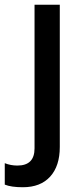

<svg xmlns="http://www.w3.org/2000/svg" viewBox="-67 -568 348 806"><path d="M-47 207V117Q-22 127 6 127Q78 127 78 55V-548H184V49Q184 129 143.5 173.5Q103 218 29 218Q-20 218 -47 207Z"/></svg>

Font: Application Medium
Style: Regular
Weight: 500
Designer: Wei Huang
Foundry: Wei Huang
Version: Version 0.012